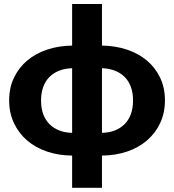

<svg xmlns="http://www.w3.org/2000/svg" viewBox="-20 -748 846 933"><path d="M475.5 -102.5Q509.5 -103 537.2 -113.8Q565 -124.5 585 -144.2Q605 -164 615.8 -193Q626.5 -222 626.5 -259.5Q626.5 -297 615.8 -326Q605 -355 585 -374.8Q565 -394.5 537.2 -405Q509.5 -415.5 475.5 -416.5ZM330.5 -416.5Q296.5 -415.5 268.8 -405Q241 -394.5 221 -374.8Q201 -355 190.2 -326Q179.5 -297 179.5 -259.5Q179.5 -222 190.2 -193Q201 -164 221 -144.2Q241 -124.5 268.8 -113.8Q296.5 -103 330.5 -102.5ZM475.5 -526.5Q541.5 -525.5 597.5 -506.8Q653.5 -488 694.2 -453.5Q735 -419 758.2 -370.2Q781.5 -321.5 781.5 -260.5Q781.5 -199 758.2 -149.8Q735 -100.5 694.2 -65.5Q653.5 -30.5 597.5 -11.5Q541.5 7.5 475.5 8V164.5H330.5V8Q264.5 7.5 208.5 -11.5Q152.5 -30.5 111.8 -65.5Q71 -100.5 47.8 -149.8Q24.5 -199 24.5 -260.5Q24.5 -321.5 47.8 -370.2Q71 -419 111.8 -453.5Q152.5 -488 208.5 -506.8Q264.5 -525.5 330.5 -526.5V-728.5H475.5Z"/></svg>

Font: Lato 2
Style: Regular
Weight: 900
Designer: Lukasz Dziedzic with Adam Twardoch and Botio Nikoltchev
Foundry: tyPoland Lukasz Dziedzic
Version: Version 2.015; 2015-08-06; http://www.latofonts.com/